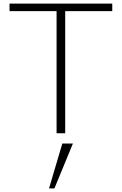

<svg xmlns="http://www.w3.org/2000/svg" viewBox="-20 -742 679 1069"><path d="M605 -680V-722H33V-680H295V0H343V-680ZM386 57H327L253 307H283Z"/></svg>

Font: Perun ExtraLight
Style: Regular
Weight: 200
Foundry: Copyright (c) Stefan Peev, Context Ltd, 2016
Version: Version 1.089